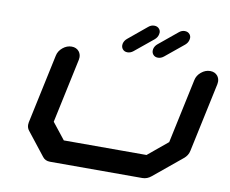

<svg xmlns="http://www.w3.org/2000/svg" viewBox="-94 -1040 1388 1161"><g transform="rotate(10 600.0 -460.0)"><path d="M816.4 -732.9Q796.9 -732.9 786.1 -746.6Q778.3 -756.8 778.3 -770Q778.3 -774.4 779.3 -779.8Q783.7 -798.8 800.3 -812.5L914.1 -906.2Q930.2 -919.9 949.2 -919.9Q968.8 -919.9 980 -906.2Q987.8 -896.5 987.8 -883.8Q987.8 -878.9 986.3 -873Q982.4 -854 965.8 -839.8L852.1 -746.6Q835.4 -732.9 816.4 -732.9ZM629.4 -732.9Q609.9 -732.9 599.1 -746.6Q591.3 -756.8 591.3 -770Q591.3 -774.4 592.3 -779.8Q596.7 -798.8 613.3 -812.5L726.6 -906.2Q742.7 -919.9 762.2 -919.9Q781.7 -919.9 793 -906.2Q800.8 -896.5 800.8 -883.8Q800.8 -878.9 799.3 -873Q795.4 -854 778.8 -839.8L665 -746.6Q648.4 -732.9 629.4 -732.9ZM1107.9 -212.4Q1102.1 -183.1 1076.7 -162.6L904.8 -21Q879.9 0 850.1 0H283.2Q253.9 0 237.8 -21L126.5 -162.6Q114.3 -177.7 114.3 -197.8Q114.3 -204.6 115.7 -212.4L206.5 -637.7Q212.4 -667 237.5 -687.7Q262.7 -708.5 292 -708.5Q321.3 -708.5 337.9 -688Q349.6 -672.4 349.6 -652.8Q349.6 -645.5 348.1 -637.7L263.7 -242.2L343.3 -141.6H851.1L972.7 -242.2L1057.1 -637.7Q1063 -667 1088.1 -687.7Q1113.3 -708.5 1142.6 -708.5Q1171.9 -708.5 1188.5 -688Q1200.2 -672.4 1200.2 -652.8Q1200.2 -645.5 1198.7 -637.7Z"/></g></svg>

Font: Robtronika
Style: Italic
Weight: 400
Italic angle: -12°
Designer: GGBot
Version: 1.00